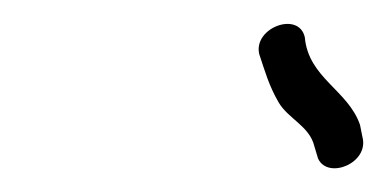

<svg xmlns="http://www.w3.org/2000/svg" viewBox="-20 -674 323 160"><path d="M282 -560 280 -570C270 -599 237 -609 234 -643C229 -665 191 -651 196 -629C201 -614 204 -603 212 -589C220 -575 238 -569 242 -552L245 -542C253 -524 288 -538 282 -560Z"/></svg>

Font: Electronic
Style: SeLtIt
Weight: 300
Version: Version 1.011